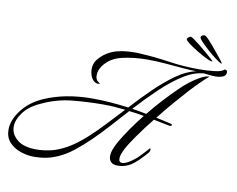

<svg xmlns="http://www.w3.org/2000/svg" viewBox="-138 -820 1184 958"><g transform="rotate(10 454.0 -341.5)"><path d="M928 -590Q920 -593 900 -608Q880 -623 857.5 -643Q835 -663 819.5 -679.5Q804 -696 806 -702Q807 -708 814.5 -711.5Q822 -715 827 -713Q831 -712 843 -700Q855 -688 870 -670Q885 -652 899.5 -634.5Q914 -617 923.5 -604.5Q933 -592 933 -591Q932 -589 928 -590ZM881 -592Q872 -592 849.5 -603.5Q827 -615 801.5 -630.5Q776 -646 757.5 -660Q739 -674 740 -679Q740 -685 747 -690Q754 -695 759 -695Q763 -694 777 -684Q791 -674 809 -659.5Q827 -645 844.5 -630Q862 -615 873.5 -604.5Q885 -594 885 -593Q885 -591 881 -592ZM91 31Q55 31 21 19Q-13 7 -35.5 -17.5Q-58 -42 -58 -81Q-58 -128 -21 -178Q16 -228 81 -258Q137 -283 198.5 -294.5Q260 -306 326 -306Q373 -306 419 -302.5Q465 -299 511 -293Q561 -348 612 -397.5Q663 -447 713.5 -483Q764 -519 814 -530Q786 -530 745 -533.5Q704 -537 657.5 -541Q611 -545 564 -545Q496 -545 436.5 -531Q377 -517 345 -473Q336 -460 332 -448Q328 -436 328 -425Q328 -411 334 -400Q338 -396 343 -391.5Q348 -387 352 -387Q348 -383 342 -383Q335 -383 328.5 -386.5Q322 -390 318 -394Q308 -405 303 -419.5Q298 -434 298 -448Q298 -476 311 -495Q340 -533 383.5 -551Q427 -569 493 -569Q501 -569 509.5 -569Q518 -569 526 -568Q601 -564 673 -553Q745 -542 826 -542Q870 -542 905.5 -546.5Q941 -551 952 -563H954Q966 -563 966 -550Q965 -533 948.5 -527Q932 -521 912 -521Q896 -521 880.5 -523Q865 -525 855 -526Q805 -523 750.5 -488.5Q696 -454 641 -401.5Q586 -349 532 -290Q550 -287 568.5 -284Q587 -281 605 -277Q638 -318 673 -356Q708 -394 741 -426Q763 -448 789 -468Q815 -488 840 -501.5Q865 -515 884 -515Q871 -505 844 -478.5Q817 -452 794 -427Q766 -396 729.5 -354Q693 -312 658 -267Q677 -263 695.5 -259Q714 -255 733 -250Q741 -249 741 -244Q741 -242 737.5 -240Q734 -238 729 -239L648 -255Q608 -205 575.5 -159Q543 -113 529 -86Q522 -73 517 -59.5Q512 -46 512 -35Q512 -15 529 -15Q540 -15 559 -25Q588 -42 610.5 -65Q633 -88 653 -111Q657 -111 657 -105Q657 -96 653 -91Q607 -37 576.5 -17.5Q546 2 509 2Q485 2 474.5 -9.5Q464 -21 464 -38Q464 -55 471.5 -75Q479 -95 490 -114Q510 -149 537 -187.5Q564 -226 595 -265Q576 -268 557.5 -271Q539 -274 519 -276Q478 -230 438 -186Q398 -142 361 -106Q324 -70 284 -38.5Q244 -7 197 12Q150 31 91 31ZM95 -7Q129 -7 166 -15Q203 -23 246.5 -47Q290 -71 342 -118Q380 -153 419 -194.5Q458 -236 498 -279Q471 -282 443.5 -284Q416 -286 388 -286Q312 -286 232.5 -278.5Q153 -271 79 -236Q22 -211 -6.5 -173Q-35 -135 -35 -100Q-35 -62 -2 -34.5Q31 -7 95 -7Z"/></g></svg>

Font: Luxurious Script
Style: Regular
Weight: 400
Designer: Robert E. Leuschke
Foundry: Robert E. Leuschke
Version: Version 1.010; ttfautohint (v1.8.3)